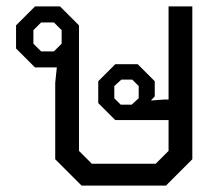

<svg xmlns="http://www.w3.org/2000/svg" viewBox="-20 -578 699 598"><path d="M579 -558V-82L497 0H234L152 -82V-320L157 -368H89L30 -427V-499L89 -558H167L226 -499V-108L266 -68H465L505 -108V-204H339L286 -257V-325L339 -378H409L462 -325V-278L450 -265L492 -268H505V-558ZM172 -484 148 -508H108L84 -484V-442L108 -418H148L172 -442ZM412 -310 392 -330H358L336 -310V-272L356 -252H390L412 -272Z"/></svg>

Font: Chakra Petch
Style: Regular
Weight: 400
Designer: Katatrad Aksorn Co.,Ltd.
Foundry: Cadson Demak Co.,Ltd.
Version: Version 1.000; ttfautohint (v1.6)